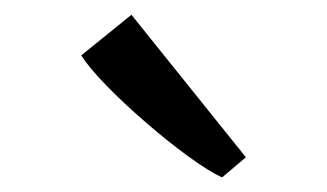

<svg xmlns="http://www.w3.org/2000/svg" viewBox="-20 -889 443 260"><path d="M280 -649Q262 -657.5 234.2 -677.8Q206.5 -698 176.8 -723.8Q147 -749.5 123.5 -773.8Q100 -798 90 -814L158 -869L313 -676L281 -649Z"/></svg>

Font: Merriweather Light 18pt Light
Style: Regular
Weight: 300
Version: Version 2.100